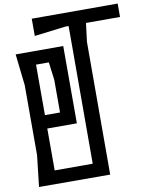

<svg xmlns="http://www.w3.org/2000/svg" viewBox="-110 -1148 962 1228"><g transform="rotate(-10 370.5 -534.5)"><path d="M183 -1069V-957L386 -982H407V-859L406 -88H159V-360H351V-862H42L65 -658V-204L42 -1L504 0L505 -862L520 -982H741V-1069ZM159 -775H242L257 -659V-447H159Z"/></g></svg>

Font: BackOut Medium
Style: Regular
Weight: 500
Designer: Frank Adebiaye
Foundry: Velvetyne Type Foundry
Version: Version 2.000;hotconv 1.0.109;makeotfexe 2.5.65596